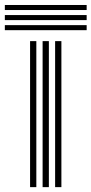

<svg xmlns="http://www.w3.org/2000/svg" viewBox="-74 -769 376 789"><path d="M152.5 0V-600H178.3V0ZM49.6 0V-600H75.3V0ZM101.1 0V-600H126.8V0ZM-54.1 -727.8V-748.5H282.1V-727.8ZM-54.1 -645V-665.7H282.1V-645ZM-54.1 -686.4V-707.1H282.1V-686.4Z"/></svg>

Font: Big Shoulders Inline Text SC Thin
Style: Regular
Weight: 100
Designer: Patric King
Foundry: XO Type Co
Version: Version 2.002